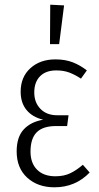

<svg xmlns="http://www.w3.org/2000/svg" viewBox="-20 -787 420 818"><path d="M350 -487 325 -452Q299 -469 275 -478Q251 -487 220 -487Q175 -487 150.5 -462Q126 -437 126 -393Q126 -350 152.5 -323Q179 -296 223 -296H272L266 -250H219Q163 -250 136.5 -223.5Q110 -197 110 -141Q110 -92 138 -64Q166 -36 216 -36Q252 -36 278.5 -48.5Q305 -61 333 -85L362 -52Q301 11 212 11Q141 11 96 -30Q51 -71 51 -142Q51 -203 81 -235.5Q111 -268 164 -277Q118 -288 93 -318.5Q68 -349 68 -396Q68 -459 109.5 -496.5Q151 -534 216 -534Q258 -534 290 -521.5Q322 -509 350 -487ZM194 -767 253 -764 232 -599H193Z"/></svg>

Font: Fira Sans Extra Condensed Light
Style: Regular
Weight: 300
Width: 1
Designer: Carrois Corporate & Edenspiekermann AG
Foundry: Carrois Corporate GbR & Edenspiekermann AG
Version: Version 4.203